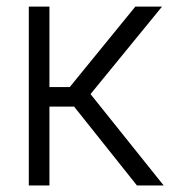

<svg xmlns="http://www.w3.org/2000/svg" viewBox="-20 -566 524 586"><path d="M67.9 0V-545.9H130.9V-300.3H192.9L393.1 -545.9H474.6L256.3 -278.8L479.5 0H397.9L206.1 -240.7H130.9V0Z"/></svg>

Font: Inter Tight Light
Style: Regular
Weight: 300
Designer: Rasmus Andersson
Foundry: rsms
Version: Version 3.004